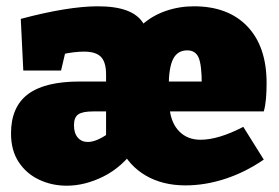

<svg xmlns="http://www.w3.org/2000/svg" viewBox="-20 -575 885 610"><path d="M54 -351 46 -515Q121 -535 182.5 -545Q244 -555 291 -555Q347 -555 383 -541.5Q419 -528 436 -500L448 -481L431 -496Q463 -525 506 -540Q549 -555 596 -555Q705 -555 766 -491Q827 -427 827 -311Q827 -284 825 -261Q823 -238 818 -221H508L518 -241L519 -229Q524 -183 550 -157Q576 -131 617 -131Q674 -131 753 -172L818 -68Q760 -28 696 -7Q632 14 569 14Q497 14 443.5 -17Q390 -48 363 -105H411Q368 -44 309 -14.5Q250 15 192 15Q145 15 104.5 -4Q64 -23 39.5 -60Q15 -97 15 -151Q15 -235 68.5 -275.5Q122 -316 233 -316H327L317 -303V-339Q317 -377 301 -394Q285 -411 247 -411Q233 -411 215 -409Q197 -407 175 -402L190 -419L174 -351ZM317 -138Q317 -162 317 -185.5Q317 -209 317 -233L327 -221H276Q242 -221 228.5 -211.5Q215 -202 215 -177Q215 -152 227 -138Q239 -124 259 -124Q273 -124 289.5 -131Q306 -138 325 -151ZM516 -298 504 -316H631L621 -307Q621 -369 611 -392Q601 -415 575 -415Q544 -415 530 -387.5Q516 -360 516 -298Z"/></svg>

Font: Bitter Thin Black
Style: Regular
Weight: 900
Version: Version 3.020